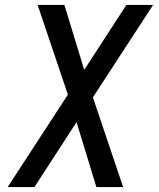

<svg xmlns="http://www.w3.org/2000/svg" viewBox="-20 -755 640 775"><path d="M11 0 254 -373 132 -735H240L320 -473L490 -735H598L355 -362L477 0H369L289 -262L119 0Z"/></svg>

Font: Iosevka Aile Medium Oblique
Style: Regular
Weight: 500
Italic angle: -9°
Designer: Belleve Invis
Foundry: Belleve Invis
Version: Version 31.1.0; ttfautohint (v1.8.4)